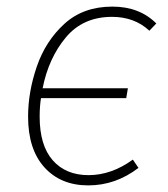

<svg xmlns="http://www.w3.org/2000/svg" viewBox="-20 -551 509 581"><path d="M109 -284H367L362 -254H104Q100 -229 100 -198Q100 -111 139.5 -66Q179 -21 248 -21Q317 -21 382 -68L399 -43Q330 10 247 10Q164 10 114.5 -44.5Q65 -99 65 -198Q65 -273 91.5 -350Q118 -427 175 -479Q232 -531 320 -531Q402 -531 453 -480L432 -458Q387 -500 319 -500Q231 -500 179 -437.5Q127 -375 109 -284Z"/></svg>

Font: FiraGO UltraLight
Style: Italic
Weight: 200
Italic angle: -8°
Designer: bBox Type GmbH
Foundry: bBox Type GmbH
Version: Version 1.001